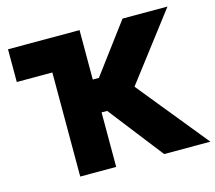

<svg xmlns="http://www.w3.org/2000/svg" viewBox="-100 -824 1065 949"><g transform="rotate(-15 432.0 -350.0)"><path d="M199.5 -532.5H16V-700H382ZM627.5 0 348 -359.5 602 -700H832L572 -359.5L864 0ZM198 0V-700H382V-447H515V-279H382V0Z"/></g></svg>

Font: Geologica ExtraBold
Style: Regular
Weight: 800
Designer: Sindre Bremnes, Frode Helland
Foundry: Monokrom Skriftforlag AS
Version: Version 1.010;gftools[0.9.28]